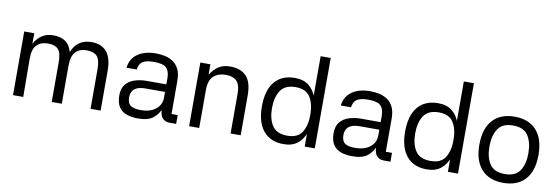

<svg xmlns="http://www.w3.org/2000/svg" viewBox="-54 -1104 4357 1500"><g transform="rotate(10 2124.5 -353.5)"><path d="M78 -505H158L157 -422Q182 -466 218.5 -490.5Q255 -515 307 -515Q428 -515 454 -413H458Q480 -466 519.5 -490.5Q559 -515 612 -515Q689 -515 731 -466.5Q773 -418 773 -317V0H693V-314Q693 -390 666.5 -417.5Q640 -445 583 -445Q529 -445 497 -412Q465 -379 465 -299V0H385V-314Q385 -391 358.5 -418Q332 -445 279 -445Q222 -445 189 -412Q156 -379 157 -299L159 0H78Z M1372 0H1319Q1282 0 1261 -25.5Q1240 -51 1241 -115L1248 -105Q1232 -56 1191.5 -23Q1151 10 1071 10Q984 10 940 -26.5Q896 -63 896 -144Q896 -200 923.5 -232Q951 -264 994.5 -277.5Q1038 -291 1087 -291H1243V-340Q1243 -396 1216.5 -421.5Q1190 -447 1119 -447Q1058 -447 1029.5 -429Q1001 -411 995 -365H914Q923 -439 979 -477Q1035 -515 1122 -515Q1158 -515 1193.5 -507.5Q1229 -500 1258.5 -480Q1288 -460 1305.5 -424.5Q1323 -389 1323 -332V-70H1372ZM974 -141Q974 -95 999.5 -76.5Q1025 -58 1080 -58Q1154 -58 1198.5 -93Q1243 -128 1243 -186V-231H1088Q974 -231 974 -141Z M1555 0H1475V-505H1555V-422Q1580 -464 1617 -489.5Q1654 -515 1713 -515Q1795 -515 1839.5 -468Q1884 -421 1884 -317V0H1804V-314Q1804 -388 1774.5 -416.5Q1745 -445 1688 -445Q1629 -445 1592 -412Q1555 -379 1555 -299Z M2392 -717H2472V0H2392ZM2225 10Q2121 10 2064.5 -57.5Q2008 -125 2008 -252Q2008 -380 2064.5 -447.5Q2121 -515 2225 -515Q2294 -515 2336.5 -480.5Q2379 -446 2399 -386.5Q2419 -327 2419 -252Q2419 -177 2399 -118Q2379 -59 2336.5 -24.5Q2294 10 2225 10ZM2243 -60Q2325 -60 2358.5 -113Q2392 -166 2392 -252Q2392 -338 2358.5 -391.5Q2325 -445 2243 -445Q2158 -445 2123 -391.5Q2088 -338 2088 -252Q2088 -166 2123 -113Q2158 -60 2243 -60Z M3072 0H3019Q2982 0 2961 -25.5Q2940 -51 2941 -115L2948 -105Q2932 -56 2891.5 -23Q2851 10 2771 10Q2684 10 2640 -26.5Q2596 -63 2596 -144Q2596 -200 2623.5 -232Q2651 -264 2694.5 -277.5Q2738 -291 2787 -291H2943V-340Q2943 -396 2916.5 -421.5Q2890 -447 2819 -447Q2758 -447 2729.5 -429Q2701 -411 2695 -365H2614Q2623 -439 2679 -477Q2735 -515 2822 -515Q2858 -515 2893.5 -507.5Q2929 -500 2958.5 -480Q2988 -460 3005.5 -424.5Q3023 -389 3023 -332V-70H3072ZM2674 -141Q2674 -95 2699.5 -76.5Q2725 -58 2780 -58Q2854 -58 2898.5 -93Q2943 -128 2943 -186V-231H2788Q2674 -231 2674 -141Z M3528 -717H3608V0H3528ZM3361 10Q3257 10 3200.5 -57.5Q3144 -125 3144 -252Q3144 -380 3200.5 -447.5Q3257 -515 3361 -515Q3430 -515 3472.5 -480.5Q3515 -446 3535 -386.5Q3555 -327 3555 -252Q3555 -177 3535 -118Q3515 -59 3472.5 -24.5Q3430 10 3361 10ZM3379 -60Q3461 -60 3494.5 -113Q3528 -166 3528 -252Q3528 -338 3494.5 -391.5Q3461 -445 3379 -445Q3294 -445 3259 -391.5Q3224 -338 3224 -252Q3224 -166 3259 -113Q3294 -60 3379 -60Z M3968 10Q3856 10 3794.5 -57.5Q3733 -125 3733 -252Q3733 -380 3794.5 -447.5Q3856 -515 3968 -515Q4080 -515 4141 -447.5Q4202 -380 4202 -252Q4202 -125 4141 -57.5Q4080 10 3968 10ZM3968 -60Q4052 -60 4087 -113Q4122 -166 4122 -252Q4122 -338 4087 -391.5Q4052 -445 3968 -445Q3883 -445 3848 -391.5Q3813 -338 3813 -252Q3813 -166 3848 -113Q3883 -60 3968 -60Z"/></g></svg>

Font: 42dot Sans
Style: Regular
Weight: 400
Designer: 42dot
Version: Version 1.000